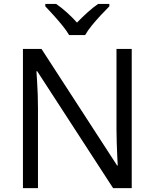

<svg xmlns="http://www.w3.org/2000/svg" viewBox="-20 -965 793 985"><path d="M655.8 0H560.1L170.9 -599.6H167Q168.5 -575.7 170.4 -545.2Q172.4 -514.6 173.6 -480.2Q174.8 -445.8 174.8 -410.2V0H97.7V-713.9H192.9L580.6 -116.2H584Q583 -133.3 581.5 -164.8Q580.1 -196.3 578.9 -232.7Q577.6 -269 577.6 -300.3V-713.9H655.8ZM334.5 -785.2Q321.8 -807.6 299.8 -834.5Q277.8 -861.3 254.2 -887.5Q230.5 -913.6 212.4 -932.6V-944.8H268.1Q294.4 -926.8 322.5 -901.6Q350.6 -876.5 375 -849.1Q401.4 -876.5 429.2 -901.6Q457 -926.8 483.4 -944.8H541V-932.6Q522 -913.6 497.6 -887.5Q473.1 -861.3 451.2 -834.5Q429.2 -807.6 417 -785.2Z"/></svg>

Font: Wonky
Style: Regular
Weight: 400
Designer: Monotype Design Team
Foundry: Monotype Imaging Inc.
Version: Version 3.000